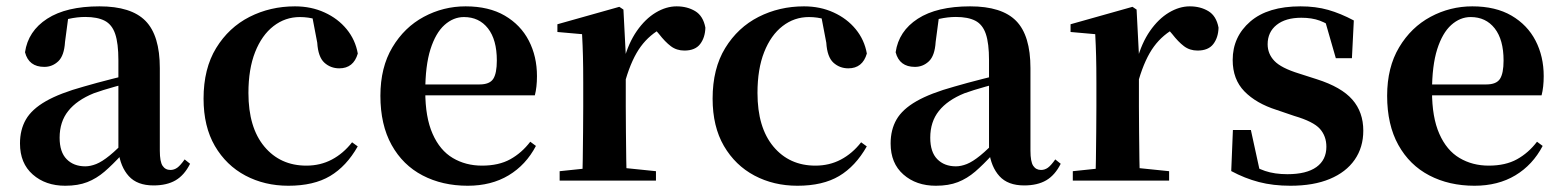

<svg xmlns="http://www.w3.org/2000/svg" viewBox="-20 -572 4945 608"><path d="M186.6 16.2Q124.2 16.2 83.8 -19.4Q43.3 -54.9 43.3 -117.6Q43.3 -161.2 62 -193.6Q80.7 -226.1 125.1 -251.5Q169.6 -277 245.4 -297.9Q284.8 -309.4 334.4 -322Q384 -334.6 424 -344.4V-318.9Q384 -308.9 344 -297.6Q303.9 -286.4 277.1 -276.7Q223.3 -254.9 196.1 -220.6Q168.8 -186.4 168.8 -135.9Q168.8 -90.4 191.1 -67.9Q213.3 -45.3 250 -45.3Q266.3 -45.3 284.7 -52.6Q303.1 -59.9 327.4 -79.7Q351.8 -99.4 385.3 -135.5L400.8 -82.4H365.7Q336.6 -50.6 311.2 -28.7Q285.7 -6.8 256.4 4.7Q227 16.2 186.6 16.2ZM466.1 15.2Q414.6 15.2 387.9 -14.2Q361.2 -43.6 354.9 -94V-96.5V-381.4Q354.9 -434.7 344.8 -464.5Q334.7 -494.3 311.6 -506.3Q288.5 -518.3 250 -518.3Q224.4 -518.3 197.3 -512.2Q170.2 -506.1 133.8 -491.2L196.1 -516.3L185.9 -439.2Q183.3 -395.9 164.6 -378Q145.8 -360.2 120.3 -360.2Q71.1 -360.2 59.2 -406.5Q68.9 -473.5 129.4 -512.7Q189.9 -551.9 295.1 -551.9Q395.4 -551.9 440.7 -505.9Q486.1 -459.8 486.1 -356.2V-94.8Q486.1 -60.3 494.8 -47Q503.6 -33.8 519.7 -33.8Q531.3 -33.8 541.3 -40.9Q551.3 -48.1 564.7 -67.2L581.9 -53.4Q564 -17.5 536.2 -1.1Q508.4 15.2 466.1 15.2Z M893.1 16.2Q818.1 16.2 757.2 -16Q696.3 -48.3 660.4 -109.8Q624.6 -171.4 624.6 -259.7Q624.6 -354.7 664.5 -419.9Q704.4 -485 770.1 -518.5Q835.9 -551.9 914 -551.9Q965.5 -551.9 1007.8 -532.5Q1050.2 -513.2 1077.8 -479.5Q1105.4 -445.8 1113 -402.4Q1099.4 -355.6 1054.4 -355.6Q1026.9 -355.6 1007.1 -373.6Q987.4 -391.6 984.6 -436.8L966.8 -530.1L1034.7 -486.3Q1005.8 -503.2 981.1 -510.6Q956.4 -518 929.6 -518Q883.2 -518 846.2 -489.4Q809.1 -460.7 787.9 -407.1Q766.7 -353.5 766.7 -277.6Q766.7 -168.4 817 -108Q867.4 -47.5 950.2 -47.5Q994.5 -47.5 1030.8 -66.7Q1067.2 -85.9 1094.9 -121.4L1112.8 -108.4Q1077.1 -45.4 1025.3 -14.6Q973.5 16.2 893.1 16.2Z M1461.2 16.2Q1380.8 16.2 1318.2 -16.5Q1255.6 -49.1 1220.1 -113Q1184.6 -176.9 1184.6 -268.8Q1184.6 -358.8 1222.6 -422.2Q1260.5 -485.7 1322.2 -518.8Q1383.9 -551.9 1454.4 -551.9Q1528.1 -551.9 1578.5 -522.5Q1628.8 -493.1 1654.6 -443.2Q1680.4 -393.3 1680.4 -330.9Q1680.4 -296.1 1673.7 -270.2H1243.1V-304.6H1498.4Q1530.5 -304.6 1541.9 -322.2Q1553.3 -339.8 1553.3 -380.4Q1553.3 -446.3 1525.2 -482.2Q1497.1 -518 1449.1 -518Q1415.7 -518 1387.6 -492.9Q1359.6 -467.8 1343.1 -416Q1326.7 -364.1 1326.7 -282.7Q1326.7 -200.5 1349.9 -148.2Q1373 -95.8 1413.8 -71.7Q1454.5 -47.5 1506.4 -47.5Q1559.4 -47.5 1595.9 -67.7Q1632.3 -87.9 1659.2 -123.2L1677.1 -109.9Q1645.6 -49.8 1590.7 -16.8Q1535.7 16.2 1461.2 16.2Z M1752.2 0V-29.9L1860.3 -41.2H1946.8L2057.2 -29.9V0ZM1823.2 0Q1824.9 -25.5 1825.4 -67.4Q1825.9 -109.4 1826.4 -154.8Q1826.9 -200.3 1826.9 -234.8V-310.2Q1826.9 -360.7 1826 -394.1Q1825.2 -427.5 1823.2 -463.8L1745.1 -470.7V-495.2L1941.2 -550.4L1954.2 -541.7L1961.6 -398.7V-397.7V-234.8Q1961.6 -200.3 1962.1 -154.8Q1962.6 -109.4 1963.1 -67.4Q1963.6 -25.5 1964.6 0ZM1961.4 -320.2 1928.3 -380.9H1955.4Q1970 -435.6 1996.6 -473.9Q2023.3 -512.2 2056.4 -532.1Q2089.5 -551.9 2122.6 -551.9Q2156.2 -551.9 2181.4 -536.8Q2206.7 -521.7 2213.7 -484.5Q2212.9 -453.2 2197.2 -432.6Q2181.4 -411.9 2147.2 -411.9Q2122.5 -411.9 2104.2 -425.8Q2086 -439.6 2066.8 -464.4L2043.8 -490.9L2080.4 -485.1Q2037.5 -463.1 2009.2 -424.7Q1980.9 -386.2 1961.4 -320.2Z M2505.1 16.2Q2430.1 16.2 2369.2 -16Q2308.3 -48.3 2272.4 -109.8Q2236.6 -171.4 2236.6 -259.7Q2236.6 -354.7 2276.5 -419.9Q2316.4 -485 2382.1 -518.5Q2447.9 -551.9 2526 -551.9Q2577.5 -551.9 2619.8 -532.5Q2662.2 -513.2 2689.8 -479.5Q2717.4 -445.8 2725 -402.4Q2711.4 -355.6 2666.4 -355.6Q2638.9 -355.6 2619.1 -373.6Q2599.4 -391.6 2596.6 -436.8L2578.8 -530.1L2646.7 -486.3Q2617.8 -503.2 2593.1 -510.6Q2568.4 -518 2541.6 -518Q2495.2 -518 2458.2 -489.4Q2421.1 -460.7 2399.9 -407.1Q2378.7 -353.5 2378.7 -277.6Q2378.7 -168.4 2429 -108Q2479.4 -47.5 2562.2 -47.5Q2606.5 -47.5 2642.8 -66.7Q2679.2 -85.9 2706.9 -121.4L2724.8 -108.4Q2689.1 -45.4 2637.3 -14.6Q2585.5 16.2 2505.1 16.2Z M2943.6 16.2Q2881.2 16.2 2840.8 -19.4Q2800.3 -54.9 2800.3 -117.6Q2800.3 -161.2 2819 -193.6Q2837.7 -226.1 2882.1 -251.5Q2926.6 -277 3002.4 -297.9Q3041.8 -309.4 3091.4 -322Q3141 -334.6 3181 -344.4V-318.9Q3141 -308.9 3101 -297.6Q3060.9 -286.4 3034.1 -276.7Q2980.3 -254.9 2953.1 -220.6Q2925.8 -186.4 2925.8 -135.9Q2925.8 -90.4 2948.1 -67.9Q2970.3 -45.3 3007 -45.3Q3023.3 -45.3 3041.7 -52.6Q3060.1 -59.9 3084.4 -79.7Q3108.8 -99.4 3142.3 -135.5L3157.8 -82.4H3122.7Q3093.6 -50.6 3068.2 -28.7Q3042.7 -6.8 3013.4 4.7Q2984 16.2 2943.6 16.2ZM3223.1 15.2Q3171.6 15.2 3144.9 -14.2Q3118.2 -43.6 3111.9 -94V-96.5V-381.4Q3111.9 -434.7 3101.8 -464.5Q3091.7 -494.3 3068.6 -506.3Q3045.5 -518.3 3007 -518.3Q2981.4 -518.3 2954.3 -512.2Q2927.2 -506.1 2890.8 -491.2L2953.1 -516.3L2942.9 -439.2Q2940.3 -395.9 2921.6 -378Q2902.8 -360.2 2877.3 -360.2Q2828.1 -360.2 2816.2 -406.5Q2825.9 -473.5 2886.4 -512.7Q2946.9 -551.9 3052.1 -551.9Q3152.4 -551.9 3197.7 -505.9Q3243.1 -459.8 3243.1 -356.2V-94.8Q3243.1 -60.3 3251.8 -47Q3260.6 -33.8 3276.7 -33.8Q3288.3 -33.8 3298.3 -40.9Q3308.3 -48.1 3321.7 -67.2L3338.9 -53.4Q3321 -17.5 3293.2 -1.1Q3265.4 15.2 3223.1 15.2Z M3377.2 0V-29.9L3485.3 -41.2H3571.8L3682.2 -29.9V0ZM3448.2 0Q3449.9 -25.5 3450.4 -67.4Q3450.9 -109.4 3451.4 -154.8Q3451.9 -200.3 3451.9 -234.8V-310.2Q3451.9 -360.7 3451 -394.1Q3450.2 -427.5 3448.2 -463.8L3370.1 -470.7V-495.2L3566.2 -550.4L3579.2 -541.7L3586.6 -398.7V-397.7V-234.8Q3586.6 -200.3 3587.1 -154.8Q3587.6 -109.4 3588.1 -67.4Q3588.6 -25.5 3589.6 0ZM3586.4 -320.2 3553.3 -380.9H3580.4Q3595 -435.6 3621.6 -473.9Q3648.3 -512.2 3681.4 -532.1Q3714.5 -551.9 3747.6 -551.9Q3781.2 -551.9 3806.4 -536.8Q3831.7 -521.7 3838.7 -484.5Q3837.9 -453.2 3822.2 -432.6Q3806.4 -411.9 3772.2 -411.9Q3747.5 -411.9 3729.2 -425.8Q3711 -439.6 3691.8 -464.4L3668.8 -490.9L3705.4 -485.1Q3662.5 -463.1 3634.2 -424.7Q3605.9 -386.2 3586.4 -320.2Z M4066.3 16.2Q4011.6 16.2 3966.7 4.5Q3921.8 -7.2 3878.9 -30.3L3884.2 -160.4H3941.1L3971.6 -20.6L3923.6 -26V-62Q3955.7 -41.1 3985.9 -30.7Q4016.2 -20.4 4056.8 -20.4Q4117.1 -20.4 4148.7 -43Q4180.2 -65.7 4180.2 -107.2Q4180.2 -140.9 4159.7 -164Q4139.1 -187.1 4078.5 -204.9L4022.7 -223.9Q3957.9 -244.5 3920.7 -282.6Q3883.5 -320.7 3883.5 -382Q3883.5 -455.6 3939.2 -503.8Q3994.9 -551.9 4098.2 -551.9Q4146.5 -551.9 4185.9 -540.7Q4225.2 -529.5 4267.1 -507.2L4261.1 -387.7H4210.1L4171.6 -521.5L4214 -507.8V-477Q4183.7 -497.5 4159.1 -506.7Q4134.5 -515.8 4100.8 -515.8Q4051 -515.8 4022.6 -493.1Q3994.2 -470.4 3994.2 -431.8Q3994.2 -401.6 4015.6 -379.1Q4036.9 -356.6 4093.8 -339.1L4149.9 -321.1Q4227.8 -296.3 4262.4 -256.6Q4297.1 -217 4297.1 -158.3Q4297.1 -105.4 4269.8 -66.1Q4242.4 -26.7 4191 -5.3Q4139.6 16.2 4066.3 16.2Z M4649.2 16.2Q4568.8 16.2 4506.2 -16.5Q4443.6 -49.1 4408.1 -113Q4372.6 -176.9 4372.6 -268.8Q4372.6 -358.8 4410.6 -422.2Q4448.5 -485.7 4510.2 -518.8Q4571.9 -551.9 4642.4 -551.9Q4716.1 -551.9 4766.5 -522.5Q4816.8 -493.1 4842.6 -443.2Q4868.4 -393.3 4868.4 -330.9Q4868.4 -296.1 4861.7 -270.2H4431.1V-304.6H4686.4Q4718.5 -304.6 4729.9 -322.2Q4741.3 -339.8 4741.3 -380.4Q4741.3 -446.3 4713.2 -482.2Q4685.1 -518 4637.1 -518Q4603.7 -518 4575.6 -492.9Q4547.6 -467.8 4531.1 -416Q4514.7 -364.1 4514.7 -282.7Q4514.7 -200.5 4537.9 -148.2Q4561 -95.8 4601.8 -71.7Q4642.5 -47.5 4694.4 -47.5Q4747.4 -47.5 4783.9 -67.7Q4820.3 -87.9 4847.2 -123.2L4865.1 -109.9Q4833.6 -49.8 4778.7 -16.8Q4723.7 16.2 4649.2 16.2Z"/></svg>

Font: Source Han Serif JP VF
Style: Regular
Weight: 250
Designer: Ryoko NISHIZUKA 西塚涼子 (kana & ideographs); Frank Grießhammer (Latin, Greek & Cyrillic); Wenlong ZHANG 张文龙 (bopomofo); San
Foundry: Adobe
Version: Version 2.001;hotconv 1.1.0;makeotfexe 2.6.0